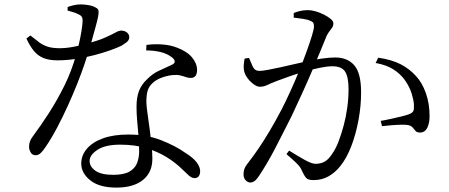

<svg xmlns="http://www.w3.org/2000/svg" viewBox="-20 -808 2040 872"><path d="M509 44Q431 44 390 11Q349 -22 349 -65Q349 -103 375 -133Q401 -163 448.5 -180Q496 -197 563 -197Q647 -197 712.5 -171Q778 -145 820 -115Q856 -93 872.5 -71.5Q889 -50 889 -31Q889 -16 882.5 -7.5Q876 1 864 1Q855 1 847 -4Q839 -9 830.5 -17.5Q822 -26 811 -36Q778 -69 736.5 -94.5Q695 -120 643.5 -135.5Q592 -151 526 -151Q458 -151 422.5 -127.5Q387 -104 387 -77Q387 -51 413.5 -32.5Q440 -14 494 -14Q542 -14 567.5 -28.5Q593 -43 602.5 -67.5Q612 -92 612 -121Q612 -155 609 -190Q606 -225 603 -259Q600 -293 600 -323Q600 -366 611.5 -395.5Q623 -425 648 -448Q672 -473 702.5 -487Q733 -501 759 -513Q775 -520 773.5 -530Q772 -540 759 -549Q738 -565 708 -572Q678 -579 644 -579L645 -604Q682 -609 718.5 -606Q755 -603 783 -592Q829 -575 852 -547.5Q875 -520 875 -490Q875 -473 868 -463.5Q861 -454 846 -454Q835 -454 824 -458Q813 -462 798.5 -465.5Q784 -469 763 -467Q737 -464 712 -454.5Q687 -445 670 -428Q653 -411 648.5 -388Q644 -365 645 -338Q646 -320 650.5 -288.5Q655 -257 660 -220Q665 -183 668.5 -147.5Q672 -112 672 -87Q672 -25 629 9.5Q586 44 509 44ZM141 -103Q127 -103 119.5 -115.5Q112 -128 112 -142Q112 -154 116 -165.5Q120 -177 130 -190Q162 -233 199.5 -290.5Q237 -348 271.5 -417Q306 -486 327 -564Q334 -588 340 -615Q346 -642 350 -667Q354 -692 355 -708Q356 -724 351.5 -731.5Q347 -739 334 -744Q323 -750 310 -753.5Q297 -757 287 -760V-776Q299 -781 315.5 -784.5Q332 -788 346 -788Q366 -788 386 -784Q406 -780 419 -771Q426 -767 427.5 -759Q429 -751 425.5 -732.5Q422 -714 412.5 -680Q403 -646 387 -588Q378 -559 364 -517.5Q350 -476 330.5 -427Q311 -378 288 -327.5Q265 -277 239.5 -228.5Q214 -180 186 -139Q176 -124 165.5 -113.5Q155 -103 141 -103ZM241 -534Q204 -534 178.5 -544Q153 -554 134.5 -576Q116 -598 100 -633L118 -647Q140 -629 157.5 -616Q175 -603 196.5 -596Q218 -589 252 -589Q274 -589 296.5 -592.5Q319 -596 338.5 -600.5Q358 -605 371 -608Q430 -625 460 -638.5Q490 -652 505 -660.5Q520 -669 530 -669Q546 -669 556.5 -660.5Q567 -652 567 -639Q567 -625 554 -615.5Q541 -606 533 -601Q513 -591 480.5 -579.5Q448 -568 408 -557.5Q368 -547 325 -540.5Q282 -534 241 -534Z M1116 21Q1106 21 1096 11Q1086 1 1086 -16Q1086 -29 1089.5 -39.5Q1093 -50 1102 -62Q1130 -98 1154.5 -134Q1179 -170 1204.5 -213Q1230 -256 1258 -309Q1278 -348 1299 -394Q1320 -440 1339 -487Q1358 -534 1373 -575.5Q1388 -617 1397 -647Q1406 -677 1406 -687Q1406 -696 1403.5 -702.5Q1401 -709 1390 -713Q1379 -719 1355.5 -722.5Q1332 -726 1314 -728V-749Q1326 -754 1342.5 -758Q1359 -762 1379 -762Q1394 -762 1413.5 -756.5Q1433 -751 1451.5 -741.5Q1470 -732 1482 -722Q1494 -712 1494 -702Q1494 -691 1488.5 -682.5Q1483 -674 1476 -665.5Q1469 -657 1463 -644Q1453 -619 1436 -578Q1419 -537 1397.5 -486.5Q1376 -436 1352 -383.5Q1328 -331 1305 -282Q1284 -241 1264.5 -202Q1245 -163 1226.5 -128Q1208 -93 1190.5 -63.5Q1173 -34 1157 -10Q1146 7 1136.5 14Q1127 21 1116 21ZM1404 10Q1379 10 1370 -0.5Q1361 -11 1351 -33Q1348 -41 1342.5 -49Q1337 -57 1323 -70.5Q1309 -84 1281 -108L1293 -124Q1333 -99 1364.5 -81.5Q1396 -64 1413 -64Q1437 -64 1455.5 -74.5Q1474 -85 1493 -116Q1506 -135 1518 -166.5Q1530 -198 1540.5 -236.5Q1551 -275 1557 -318Q1563 -361 1563 -403Q1563 -458 1547.5 -482.5Q1532 -507 1490 -507Q1466 -507 1432 -500Q1398 -493 1361.5 -482.5Q1325 -472 1293 -460.5Q1261 -449 1242 -442Q1210 -430 1194 -422Q1178 -414 1160 -414Q1148 -414 1132.5 -425Q1117 -436 1105 -452Q1093 -468 1089 -484Q1086 -496 1087 -512Q1088 -528 1091 -542L1111 -545Q1119 -525 1128 -505.5Q1137 -486 1158 -486Q1172 -486 1198 -491Q1224 -496 1256.5 -503Q1289 -510 1322.5 -518Q1356 -526 1385 -532Q1406 -537 1441.5 -542Q1477 -547 1502 -547Q1558 -547 1589 -511.5Q1620 -476 1620 -388Q1620 -328 1608.5 -264.5Q1597 -201 1576 -145.5Q1555 -90 1525 -53Q1503 -25 1472.5 -7.5Q1442 10 1404 10ZM1889 -206Q1874 -206 1867.5 -213Q1861 -220 1854.5 -228.5Q1848 -237 1833 -240Q1823 -242 1801 -241.5Q1779 -241 1755.5 -239Q1732 -237 1715 -235L1709 -259Q1728 -262 1752.5 -267.5Q1777 -273 1800.5 -278.5Q1824 -284 1837 -289Q1853 -295 1857 -303.5Q1861 -312 1860 -332Q1859 -352 1850 -382Q1841 -412 1819 -444Q1798 -473 1766.5 -493Q1735 -513 1686 -522L1698 -546Q1759 -537 1799 -516.5Q1839 -496 1869 -463Q1897 -433 1914 -385.5Q1931 -338 1931 -280Q1931 -250 1921 -228.5Q1911 -207 1889 -206Z"/></svg>

Font: Noto Serif SC
Style: Regular
Weight: 400
Designer: Ryoko NISHIZUKA 西塚涼子 (kana & ideographs); Frank Grießhammer (Latin, Greek & Cyrillic); Wenlong ZHANG 张文龙 (bopomofo); San
Foundry: Adobe
Version: Version 2.002-H1;hotconv 1.1.0;makeotfexe 2.6.0